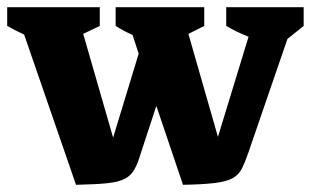

<svg xmlns="http://www.w3.org/2000/svg" viewBox="-44 -509 863 533"><path d="M167 4 23 -413Q-1 -424 -24 -437V-489H233V-437L187 -415L270 -127L341 -360L324 -412Q299 -423 277 -437V-489H523V-437L479 -415L561 -129L646 -407Q613 -420 584 -437V-489H799V-437L754 -401L645 -84Q636 -58 627.5 -41Q619 -24 602 -14.5Q585 -5 552.5 -1Q520 3 464 4L390 -215L347 -84Q339 -57 330 -40Q321 -23 304 -13.5Q287 -4 254.5 -0.5Q222 3 167 4Z"/></svg>

Font: Piazzolla
Style: Bold
Weight: 700
Designer: Juan Pablo del Peral
Foundry: Huerta Tipografica
Version: Version 1.330